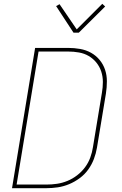

<svg xmlns="http://www.w3.org/2000/svg" viewBox="-20 -986 640 1006"><path d="M223 0H43L164 -735H337Q369 -735 400 -729.5Q431 -724 457 -709.5Q483 -695 502 -672Q521 -649 530.5 -620.5Q540 -592 540 -560Q540 -528 535 -496L488 -212Q483 -182 472 -153Q461 -124 442.5 -98Q424 -72 397.5 -52.5Q371 -33 342 -21Q313 -9 283 -4.5Q253 0 223 0ZM223 -19Q251 -19 278.5 -23Q306 -27 333 -38Q360 -49 384 -67.5Q408 -86 425.5 -109.5Q443 -133 453 -160.5Q463 -188 467 -215L514 -500Q519 -528 519 -556.5Q519 -585 510.5 -611Q502 -637 485 -658Q468 -679 445 -692.5Q422 -706 394 -711Q366 -716 337 -716H182L67 -19ZM365 -815 274 -954 292 -964 382 -832 516 -966 531 -952 393 -815Z"/></svg>

Font: Iosevka Aile Thin Oblique
Style: Regular
Weight: 100
Italic angle: -9°
Designer: Belleve Invis
Foundry: Belleve Invis
Version: Version 31.1.0; ttfautohint (v1.8.4)